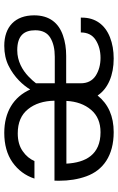

<svg xmlns="http://www.w3.org/2000/svg" viewBox="154 -704 555 904"><g transform="rotate(90 432.0 -252.5)"><path d="M52.7 -135.3C52.7 -45.9 106.4 5.4 196.3 5.4C231.9 5.4 263.2 -1.5 290.5 -15.1C345.2 -42 382.3 -84 401.9 -116.7C437 -38.1 508.3 5.4 606 5.4C661.1 5.4 707.5 -7.3 744.6 -33.2C781.2 -59.1 807.1 -93.3 821.3 -136.7H738.8C729.5 -115.2 714.4 -96.7 692.4 -81.5C670.4 -65.9 642.6 -58.1 608.4 -58.1C558.1 -58.1 520.5 -74.2 494.6 -106.4C468.8 -138.2 455.6 -179.7 454.6 -231H831.1C831.5 -238.3 831.5 -245.1 831.5 -252.4C831.5 -299.3 824.7 -342.3 810.5 -381.3C782.2 -459.5 713.9 -509.8 602.5 -509.8C527.8 -509.8 470.7 -484.4 430.2 -434.1C397.5 -483.4 334 -509.8 256.3 -509.8C218.8 -509.8 185.5 -503.9 155.8 -492.2C96.7 -468.8 63.5 -423.3 63.5 -360.8V-355H133.3C133.3 -386.2 145 -409.7 168.5 -424.8C191.9 -439.9 220.2 -447.8 252.9 -447.8C285.6 -447.8 314 -439.9 337.4 -424.8C360.8 -409.2 372.6 -385.7 372.6 -355V-286.1H243.7C208.5 -286.1 176.3 -281.2 147.5 -271C89.4 -251 52.7 -208 52.7 -135.3ZM455.6 -287.1C458 -334.5 472.2 -373.5 497.6 -403.3C522.9 -433.1 558.1 -447.8 603 -447.8C708.5 -447.8 746.1 -378.4 751 -287.1ZM217.3 -55.7C148.4 -55.7 123 -87.4 123 -140.6C123 -173.3 134.8 -197.3 158.2 -211.4C181.6 -225.6 211.4 -232.4 247.6 -232.4H372.6V-144C365.2 -133.8 354 -121.6 339.8 -107.9C310.5 -80.1 268.6 -55.7 217.3 -55.7Z"/></g></svg>

Font: Estedad Regular
Style: Regular
Weight: 400
Designer: Amin Abedi
Version: Version 7.3